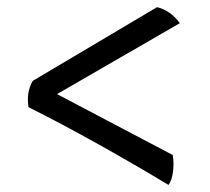

<svg xmlns="http://www.w3.org/2000/svg" viewBox="-20 -524 590 539"><path d="M453.1 -4.9Q348.1 -67.9 249 -123Q149.9 -178.2 60.1 -223.1Q53.2 -264.2 71.8 -296.9L420.9 -503.9Q458 -495.1 484.9 -459L140.1 -259.8L464.8 -88.9Q468.8 -67.9 465.8 -43Q462.9 -18.1 453.1 -4.9Z"/></svg>

Font: Ekush
Style: Regular
Weight: 400
Designer: Jayed Ahsan Saad & S M Khalid Hossain
Foundry: Codepotro
Version: Codepotro Ekush; Version 0.600